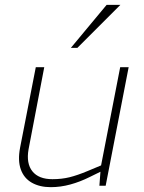

<svg xmlns="http://www.w3.org/2000/svg" viewBox="-20 -768 595 794"><path d="M190 6Q144 6 111.5 -12.5Q79 -31 66 -67.5Q53 -104 63 -157L128 -490H163L98 -150Q88 -92 114 -59.5Q140 -27 197 -27Q235 -27 267.5 -35Q300 -43 343 -61L398 -84L477 -490H512L417 0H391L396 -66L402 -61L351 -36Q311 -16 270.5 -5Q230 6 190 6ZM273 -570 421 -748H478L300 -570Z"/></svg>

Font: REM Thin
Style: Italic
Weight: 250
Italic angle: -11°
Designer: Octavio Pardo
Foundry: Ashler Design
Version: Version 1.005;gftools[0.9.28]